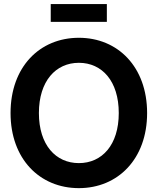

<svg xmlns="http://www.w3.org/2000/svg" viewBox="-20 -928 788 959"><path d="M374 11.7C568.8 11.7 714.8 -133.8 714.8 -363.3C714.8 -593.8 568.8 -739.3 374 -739.3C178.2 -739.3 32.7 -593.8 32.7 -363.3C32.7 -134.3 178.2 11.7 374 11.7ZM374 -113.3C258.8 -113.3 174.3 -203.6 174.3 -363.3C174.3 -523.4 258.8 -614.3 374 -614.3C489.3 -614.3 573.2 -523.4 573.2 -363.3C573.2 -203.6 489.3 -113.3 374 -113.3ZM513.7 -907.7H233.4V-818.8H513.7Z"/></svg>

Font: Raveo Display Display SemiBold
Style: Regular
Weight: 600
Designer: Jakub Foglar, Rasmus Andersson (Inter)
Foundry: Jakubfoglar.com
Version: Version 1.100;Glyphs 3.2.3 (3260)